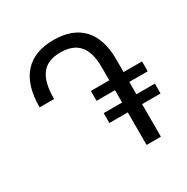

<svg xmlns="http://www.w3.org/2000/svg" viewBox="-164 -868 987 1011"><g transform="rotate(-30 329.5 -362.0)"><path d="M330 -258V-198H442V0H529V-198H641V-258H529V-333H641V-393H529V-471C529 -637 445 -724 293 -724C137 -724 53 -632 53 -453H141C141 -594 192 -649 292 -649C390 -649 442 -595 442 -475V-393H330V-333H442V-258Z"/></g></svg>

Font: Noto Sans Armenian SemiCondensed
Style: Regular
Weight: 400
Width: 4
Designer: Monotype Design Team
Foundry: Monotype Imaging Inc.
Version: Version 2.008